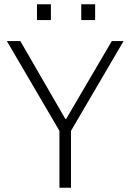

<svg xmlns="http://www.w3.org/2000/svg" viewBox="-20 -878 612 898"><path d="M258 0V-266L12 -686H75L286 -321H289L503 -686H558L312 -266V0ZM153 -784V-858H218V-784ZM360 -784V-858H425V-784Z"/></svg>

Font: Chivo Medium Thin
Style: Regular
Weight: 250
Version: Version 2.002